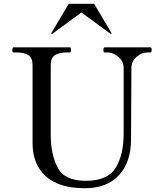

<svg xmlns="http://www.w3.org/2000/svg" viewBox="-20 -980 858 1014"><path d="M152 -224V-635Q152 -674 130.5 -688.5Q109 -703 66 -703H52Q45 -703 45 -716Q45 -730 52 -730H348Q352 -730 353.5 -726.5Q355 -723 355 -716Q355 -703 348 -703H334Q291 -703 269.5 -688.5Q248 -674 248 -635V-266Q248 -165 284.5 -95Q321 -25 432 -25Q549 -25 591 -94Q633 -163 633 -273V-620Q633 -656 605.5 -679.5Q578 -703 547 -703H533Q526 -703 526 -716Q526 -730 533 -730H773Q778 -730 779.5 -726.5Q781 -723 781 -716Q781 -703 773 -703H760Q729 -703 701.5 -680Q674 -657 674 -620L672 -244Q672 -124 608.5 -55Q545 14 428 14Q291 14 221.5 -49.5Q152 -113 152 -224ZM251 -804 252 -807 343 -960H477L568 -807L569 -804Q569 -801 566 -801Q564 -801 563 -802L410 -914L257 -802Q256 -801 254 -801Q251 -801 251 -804Z"/></svg>

Font: Shippori Mincho Medium
Style: Regular
Weight: 500
Designer: FONTDASU
Foundry: FONTDASU / Google Inc. / but / Adobe
Version: Version 3.110; ttfautohint (v1.8.3)